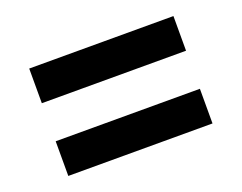

<svg xmlns="http://www.w3.org/2000/svg" viewBox="-67 -622 734 583"><g transform="rotate(-20 300.0 -330.5)"><path d="M67 -392V-504H533V-392ZM67 -157V-269H533V-157Z"/></g></svg>

Font: Source Code Pro Black
Style: Italic
Weight: 900
Italic angle: -11°
Monospace: yes
Designer: Paul D. Hunt, Teo Tuominen
Foundry: Adobe Systems Incorporated
Version: Version 1.050;PS 1.000;hotconv 16.6.51;makeotf.lib2.5.65220